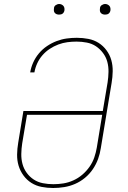

<svg xmlns="http://www.w3.org/2000/svg" viewBox="-20 -932 640 960"><path d="M246 8Q216 8 188 2.5Q160 -3 137 -17.5Q114 -32 97.5 -54.5Q81 -77 73 -103.5Q65 -130 65.5 -159.5Q66 -189 71 -218L97 -377H494L518 -520Q522 -546 522.5 -572.5Q523 -599 516.5 -623Q510 -647 495 -667Q480 -687 460 -700.5Q440 -714 414.5 -719Q389 -724 363 -724Q340 -724 317 -721Q294 -718 271.5 -709.5Q249 -701 228.5 -687.5Q208 -674 192 -655.5Q176 -637 166 -615Q156 -593 152 -570H131Q135 -595 146 -619.5Q157 -644 174.5 -665Q192 -686 215 -701.5Q238 -717 263 -726.5Q288 -736 313.5 -739.5Q339 -743 364 -743Q394 -743 422 -737.5Q450 -732 473 -717.5Q496 -703 512.5 -680.5Q529 -658 536.5 -631.5Q544 -605 543.5 -575.5Q543 -546 538 -517L484 -191Q480 -164 470.5 -137.5Q461 -111 444.5 -86.5Q428 -62 405 -43Q382 -24 355.5 -12.5Q329 -1 301 3.5Q273 8 246 8ZM247 -11Q272 -11 297 -15Q322 -19 346.5 -30Q371 -41 391.5 -58.5Q412 -76 427.5 -98Q443 -120 451.5 -145Q460 -170 464 -194L491 -358H115L91 -215Q87 -189 86.5 -162.5Q86 -136 92.5 -112Q99 -88 113.5 -68Q128 -48 148.5 -34.5Q169 -21 194.5 -16Q220 -11 247 -11ZM505 -859Q499 -859 493.5 -861Q488 -863 484 -867.5Q480 -872 479.5 -878.5Q479 -885 480 -891Q480 -896 482.5 -900Q485 -904 489 -906.5Q493 -909 497 -910.5Q501 -912 506 -912Q512 -912 517.5 -909.5Q523 -907 527 -902.5Q531 -898 532 -891.5Q533 -885 532 -879Q531 -874 528.5 -870Q526 -866 522.5 -863.5Q519 -861 514.5 -860Q510 -859 505 -859ZM275 -859Q269 -859 263.5 -861Q258 -863 254 -867.5Q250 -872 249.5 -878.5Q249 -885 250 -891Q250 -896 252.5 -900Q255 -904 259 -906.5Q263 -909 267 -910.5Q271 -912 276 -912Q282 -912 287.5 -909.5Q293 -907 297 -902.5Q301 -898 302 -891.5Q303 -885 302 -879Q301 -874 298.5 -870Q296 -866 292.5 -863.5Q289 -861 284.5 -860Q280 -859 275 -859Z"/></svg>

Font: Iosevka Thin Extended
Style: Italic
Weight: 100
Width: 7
Italic angle: -9°
Monospace: yes
Designer: Belleve Invis
Foundry: Belleve Invis
Version: Version 32.5.0; ttfautohint (v1.8.4)